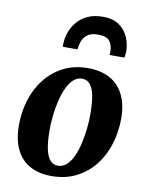

<svg xmlns="http://www.w3.org/2000/svg" viewBox="-93 -905 765 986"><g transform="rotate(10 290.0 -412.0)"><path d="M333 -565Q401.5 -565 448.5 -539Q495.5 -513 520.5 -463.2Q545.5 -413.5 546 -341Q546 -269 526 -205Q506 -141 467 -92Q428 -43 371.8 -14.8Q315.5 13.5 244 13.5Q177.5 13.5 130.8 -12.5Q84 -38.5 59.5 -88.8Q35 -139 34.5 -211Q34 -283.5 54 -347.5Q74 -411.5 112.8 -460.2Q151.5 -509 207.2 -537Q263 -565 333 -565ZM314 -506.5Q287.5 -506.5 267.8 -488Q248 -469.5 234 -438.5Q220 -407.5 211 -369.2Q202 -331 197.8 -290.5Q193.5 -250 194 -213.5Q194.5 -149.5 203.8 -112.5Q213 -75.5 229.2 -60Q245.5 -44.5 266.5 -44.5Q293 -44.5 312.8 -62.8Q332.5 -81 346.5 -112Q360.5 -143 369.2 -181.5Q378 -220 382.2 -260.8Q386.5 -301.5 386 -338.5Q385.5 -403 376.5 -439.5Q367.5 -476 351.5 -491.2Q335.5 -506.5 314 -506.5ZM186.5 -650.5Q186.5 -655 186.2 -659Q186 -663 186.5 -667.5Q187 -694.5 197 -724.2Q207 -754 228.2 -780Q249.5 -806 282.8 -822Q316 -838 363.5 -838Q417.5 -838 449.8 -814.5Q482 -791 496.8 -755.5Q511.5 -720 511.5 -683Q511 -674.5 510 -665.8Q509 -657 507.5 -650.5H430Q431 -655.5 431.2 -660.5Q431.5 -665.5 431.5 -671.5Q430.5 -703 414.8 -723.2Q399 -743.5 353.5 -743.5Q318 -743.5 299 -728.8Q280 -714 272.2 -692.2Q264.5 -670.5 263 -650.5Z"/></g></svg>

Font: Merriweather 28pt ExtraBold
Style: Italic
Weight: 800
Italic angle: -7.8°
Version: Version 2.101